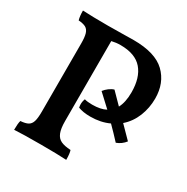

<svg xmlns="http://www.w3.org/2000/svg" viewBox="-157 -814 926 951"><g transform="rotate(30 306.0 -338.0)"><path d="M500 -296 566 -229Q547 -204 517 -193Q484 -229 449 -264Q402 -242 343 -242Q301 -242 273 -253Q271 -265 271 -272Q271 -288 277 -303Q294 -298 321 -298Q370 -298 399 -314L328 -380Q338 -393 352 -403.5Q366 -414 380 -418L441 -356Q460 -391 460 -448Q460 -532 420.5 -578Q381 -624 296 -624Q271 -624 246 -618V-161Q246 -118 255.5 -94.5Q265 -71 285 -61.5Q305 -52 341 -50Q347 -33 347 3Q298 0 202 0Q96 0 49 3Q49 -34 54 -50Q82 -52 96.5 -60Q111 -68 117 -87Q123 -106 123 -144V-533Q123 -570 117 -589Q111 -608 97 -616Q83 -624 55 -626Q49 -647 49 -679Q104 -676 192 -676L277 -677Q303 -678 339 -678Q464 -678 520.5 -623.5Q577 -569 577 -480Q577 -426 557.5 -377.5Q538 -329 500 -296Z"/></g></svg>

Font: Vollkorn SC SemiBold
Style: Regular
Weight: 600
Designer: Friedrich Althausen
Foundry: Friedrich Althausen
Version: Version 4.015